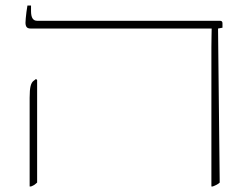

<svg xmlns="http://www.w3.org/2000/svg" viewBox="-20 -667 910 693"><path d="M743 6V-444Q743 -473 743 -496Q743 -519 743.5 -535.5Q744 -552 744 -563V-564H91Q80 -564 76 -569.5Q72 -575 72 -585Q72 -591 73 -601.5Q74 -612 75.5 -624Q77 -636 79 -647H92V-627Q92 -609 97.5 -600.5Q103 -592 114 -592H773Q778 -592 780.5 -590Q783 -588 783 -583V-567L767 -564L773 -8Q769 -4 762.5 -0.5Q756 3 748 6ZM87 6V-314Q87 -343 90.5 -356.5Q94 -370 101 -375L110 -382L114 -378V-8Q110 -4 105 -0.5Q100 3 92 6Z"/></svg>

Font: Noto Serif Hebrew Thin
Style: Regular
Weight: 250
Version: Version 2.003